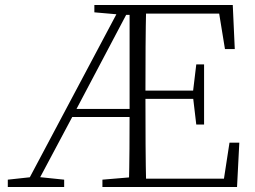

<svg xmlns="http://www.w3.org/2000/svg" viewBox="-20 -743 1015 763"><path d="M492 0Q494 -77 494.5 -152Q495 -227 495 -293V-723H561Q559 -641 558.5 -556Q558 -471 558 -377V-357Q558 -255 558.5 -169Q559 -83 561 0ZM11 0V-29L112 -40H129L235 -29V0ZM760 -248 747 -358V-379L760 -487H791V-248ZM874 -548 851 -689H527V-723H905L913 -548ZM527 0V-33H870L892 -176H931L922 0ZM355 -694V-723H527V-684H469ZM387 0V-29L517 -40H527V0ZM78 0 462 -723H502L275 -293L119 0ZM253 -278 255 -310H527V-278ZM527 -350V-383H765V-350Z"/></svg>

Font: Noto Serif JP ExtraLight ExtraLight
Style: Regular
Weight: 250
Version: Version 2.003-H1;hotconv 1.1.1;makeotfexe 2.6.0